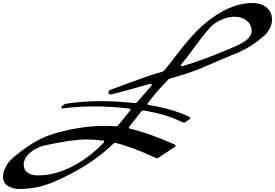

<svg xmlns="http://www.w3.org/2000/svg" viewBox="-78 -1021 1822 1272"><path d="M51 231Q5 231 -26.5 210.5Q-58 190 -58 150Q-58 124 -46.5 99Q-35 74 -23.5 57.5Q-12 41 16.5 17Q45 -7 56.5 -15.5Q68 -24 102 -48Q206 -120 315 -145Q469 -187 615 -187Q651 -187 687 -184Q698 -183 705 -191L783 -287Q794 -300 777 -302Q657 -316 545 -316Q437 -316 339 -303Q327 -301 328 -308Q330 -319 349 -330Q354 -333 359 -334Q476 -351 586 -351Q692 -351 814 -338Q824 -337 833 -347L924 -452Q929 -459 926.5 -463Q924 -467 915 -465Q746 -417 666 -397Q652 -393 644.5 -398.5Q637 -404 641 -413.5Q645 -423 659 -428Q912 -523 997 -546Q1007 -549 1012 -556Q1032 -580 1070 -629.5Q1108 -679 1133 -710.5Q1158 -742 1194.5 -782.5Q1231 -823 1265 -853Q1435 -1001 1597 -1001Q1651 -1001 1687.5 -971.5Q1724 -942 1724 -891Q1724 -859 1708 -830.5Q1692 -802 1677.5 -789Q1663 -776 1627 -747Q1551 -690 1463 -658Q1432 -645 1354.5 -612Q1277 -579 1234 -561Q1174 -536 1049 -501Q1039 -498 1034 -491Q1029 -485 997 -451.5Q965 -418 950 -399Q944 -392 903 -341Q894 -328 909 -325Q988 -313 1060 -291Q1124 -272 1175 -247Q1190 -240 1177 -231L1151 -213Q1142 -205 1132 -211Q1071 -240 1014 -257Q955 -275 875 -289Q864 -290 857 -282Q820 -232 779 -183Q769 -172 785 -168Q898 -143 1078 -64Q1092 -57 1079 -47Q1065 -37 1028 -13.5Q991 10 972 24Q962 30 953 25Q796 -48 692 -73Q681 -76 673 -69Q552 47 392 130Q300 179 222 205Q144 231 51 231ZM1132 -583Q1260 -621 1420 -688Q1427 -691 1453 -702Q1479 -713 1492 -719Q1505 -725 1526.5 -737Q1548 -749 1559.5 -759.5Q1571 -770 1580 -784.5Q1589 -799 1589 -815Q1589 -857 1557 -883.5Q1525 -910 1478 -910Q1406 -910 1338 -861Q1301 -832 1208 -705Q1167 -647 1123 -595Q1118 -589 1120.5 -585Q1123 -581 1132 -583ZM171 141Q300 141 424 69Q523 14 608 -75Q611 -78 612 -81.5Q613 -85 610.5 -87.5Q608 -90 603 -90Q540 -97 495 -97Q398 -97 216 -57Q163 -45 121 -9Q79 27 79 71Q79 105 105.5 123Q132 141 171 141Z"/></svg>

Font: Joscelyn
Style: Regular
Weight: 400
Designer: Peter S. Baker
Version: Version 1.012